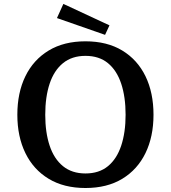

<svg xmlns="http://www.w3.org/2000/svg" viewBox="-20 -927 857 962"><path d="M408.2 15Q300.2 15 223.9 -31.2Q147.5 -77.4 107.2 -160Q66.9 -242.7 66.9 -352Q66.9 -462.3 107.2 -545Q147.5 -627.6 223.9 -673.8Q300.2 -720 408.2 -720Q516.5 -720 592.7 -673.8Q668.8 -627.6 709 -545Q749.1 -462.3 749.1 -352Q749.1 -242.7 709 -160Q668.8 -77.4 592.7 -31.2Q516.5 15 408.2 15ZM408.2 -57.9Q476.5 -57.9 521 -94.5Q565.4 -131.2 587.3 -197.3Q609.3 -263.5 609.3 -352Q609.3 -441.5 587.3 -507.7Q565.4 -573.8 521 -610.5Q476.5 -647.1 408.2 -647.1Q340.5 -647.1 295.5 -610.5Q250.6 -573.8 228.7 -507.7Q206.7 -441.5 206.7 -352Q206.7 -263.5 228.7 -197.3Q250.6 -131.2 295.5 -94.5Q340.5 -57.9 408.2 -57.9ZM506.4 -752.4 265.4 -836.5 297.5 -907.4 528.5 -800Z"/></svg>

Font: Andada Pro
Style: Regular
Weight: 400
Designer: Carolina Giovagnoli
Foundry: Huerta Tipografica
Version: Version 3.003